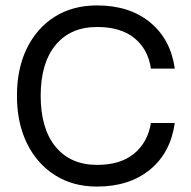

<svg xmlns="http://www.w3.org/2000/svg" viewBox="-20 -680 706 708"><path d="M42.5 -327Q42.5 -427 79.2 -502Q116 -577 182.2 -618.5Q248.5 -660 337.5 -660Q457.5 -660 533.5 -597.5Q609.5 -535 624.5 -427H536.5Q526.5 -497.5 476.2 -539Q426 -580.5 338 -580.5Q240 -580.5 185 -514Q130 -447.5 130 -327Q130 -205.5 185 -138.8Q240 -72 338 -72Q424.5 -72 474.8 -113.8Q525 -155.5 536.5 -226.5H624.5Q609 -116.5 532.8 -54.2Q456.5 8 337.5 8Q249 8 182.8 -34Q116.5 -76 79.5 -151.2Q42.5 -226.5 42.5 -327Z"/></svg>

Font: Overused Grotesk
Style: Regular
Weight: 450
Version: Version 0.004